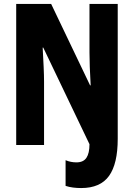

<svg xmlns="http://www.w3.org/2000/svg" viewBox="-20 -734 678 972"><path d="M391 218Q370 218 350 215.5Q330 213 312 207V77Q338 88 367 88Q402 88 417.5 65Q433 42 433 -4L199 -493H196Q199 -438 201 -394.5Q203 -351 203 -320V0H62V-714H239L436 -302H439Q433 -405 433 -469V-714H576V-31Q576 95 532 156.5Q488 218 391 218Z"/></svg>

Font: Noto Sans ExtraCondensed ExtraBold
Style: Regular
Weight: 800
Width: 2
Designer: Monotype Design Team
Foundry: Monotype Imaging Inc.
Version: Version 2.013; ttfautohint (v1.8.4.7-5d5b)